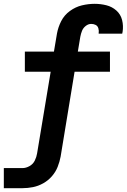

<svg xmlns="http://www.w3.org/2000/svg" viewBox="-45 -779 663 1004"><path d="M-25 205H73Q100 205 127.5 199.5Q155 194 181 179.5Q207 165 226.5 142.5Q246 120 256.5 93.5Q267 67 272 40L345 -404H530V-509H362L375 -587Q378 -603 384 -618Q390 -633 403.5 -643.5Q417 -654 432 -654Q445 -654 455.5 -648.5Q466 -643 469.5 -630.5Q473 -618 471 -606V-603H594Q595 -608 596 -612Q601 -644 593.5 -674Q586 -704 563.5 -724Q541 -744 511 -751.5Q481 -759 450 -759Q417 -759 383.5 -751Q350 -743 320.5 -721.5Q291 -700 275 -668.5Q259 -637 253 -604L237 -509H85V-404H220L149 23Q146 42 137 60.5Q128 79 109.5 89.5Q91 100 72 100H-25Z"/></svg>

Font: Iosevka Sparkle
Style: Bold Italic
Weight: 700
Italic angle: -9°
Designer: Belleve Invis
Foundry: Belleve Invis
Version: Version 4.5.0; ttfautohint (v1.8.3)